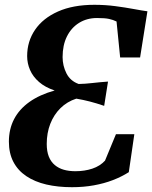

<svg xmlns="http://www.w3.org/2000/svg" viewBox="-20 -771 634 799"><path d="M279.5 8Q221 8 172.8 -3.2Q124.5 -14.5 89.5 -38Q54.5 -61.5 35.8 -97.2Q17 -133 17 -181.5Q17 -233.5 38.5 -275Q60 -316.5 102.5 -346.8Q145 -377 207.5 -394.5Q168 -407.5 142.5 -429.8Q117 -452 105 -479.8Q93 -507.5 93 -537.5Q93 -599 126 -647.2Q159 -695.5 221.5 -723.2Q284 -751 373 -751Q417.5 -751 459.5 -745.5Q501.5 -740 536.2 -733.5Q571 -727 593.5 -724L563 -532H480L465 -681.5Q451 -688.5 434 -692.2Q417 -696 384 -696Q341.5 -696 309 -675.8Q276.5 -655.5 258.5 -619.2Q240.5 -583 240.5 -533.5Q240.5 -497.5 256.5 -465.8Q272.5 -434 307.5 -421.5Q334.5 -422 364.5 -425.5Q394.5 -429 429.5 -431.5L413.5 -330.5Q381 -341.5 354 -348.5Q327 -355.5 297.5 -360.5Q259 -348 231.5 -320.8Q204 -293.5 189.2 -255.5Q174.5 -217.5 174.5 -172Q174.5 -141 183.2 -119.2Q192 -97.5 208.2 -84Q224.5 -70.5 246 -64.5Q267.5 -58.5 293.5 -58.5Q332 -58.5 364.2 -69.2Q396.5 -80 417 -102.5L462.5 -212.5H539L516 -54.5Q486 -35.5 449.8 -21.5Q413.5 -7.5 370.8 0.2Q328 8 279.5 8Z"/></svg>

Font: Merriweather 28pt
Style: Bold Italic
Weight: 700
Italic angle: -7.8°
Version: Version 2.101